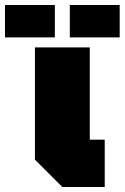

<svg xmlns="http://www.w3.org/2000/svg" viewBox="-100 -750 500 770"><path d="M40 -560H260V-190H320V0H150L40 -110ZM-80 -600V-730H120V-600ZM180 -600V-730H380V-600Z"/></svg>

Font: Tektur Black
Style: Regular
Weight: 900
Designer: Adam Jagosz
Foundry: Adam Jagosz
Version: Version 1.005;gftools[0.9.30]